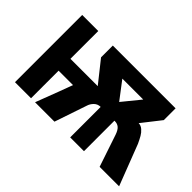

<svg xmlns="http://www.w3.org/2000/svg" viewBox="-83 -784 1049 1049"><g transform="rotate(45 441.5 -260.0)"><path d="M880 0H729.5L667 -186Q657.5 -213.5 644.2 -224.5Q631 -235.5 611.5 -235.5H608.5V0H502V-235.5Q479.5 -235.5 464.2 -220.2Q449 -205 443.5 -186L380.5 0H230.5Q290 -155 311 -213H199.5V0H75.5V-519.5H199.5V-304.5H410.5L312 -428.5V-519.5H797V-428.5L711.5 -319.5Q729.5 -319.5 744.2 -306.5Q759 -293.5 768.2 -277.2Q777.5 -261 788.5 -237.5ZM554.5 -326 638 -428.5H476.5Z"/></g></svg>

Font: Acari Sans
Style: Bold
Weight: 700
Designer: Alfredo Marco Pradil and Stefan Peev (font) & Cristiano Sobral (main changes)
Foundry: Alfredo Marco Pradil and Stefan Peev (font) & Cristiano Sobral (main changes)
Version: Version 1.063; ttfautohint (v1.8.3)